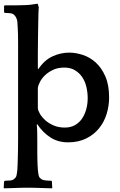

<svg xmlns="http://www.w3.org/2000/svg" viewBox="-21 -760 648 1040"><path d="M187 -386Q219 -434 263 -454.5Q307 -475 354 -475Q389 -475 427.5 -462.5Q466 -450 497.5 -421.5Q529 -393 549.5 -346.5Q570 -300 570 -232Q570 -186 556.5 -142.5Q543 -99 515.5 -65Q488 -31 446 -10Q404 11 347 11Q293 11 251.5 -16Q210 -43 181 -87L178 -85Q180 -68 180.5 -48.5Q181 -29 181 8Q181 41 181 64Q181 87 181.5 104Q182 121 182.5 133.5Q183 146 184 159Q186 179 188.5 190Q191 201 199 207Q207 215 224 217Q241 219 257 219L260 222L262 257L261 260Q254 260 239 259.5Q224 259 208 258.5Q192 258 177 257.5Q162 257 155 257H103Q96 257 82 257.5Q68 258 52 258.5Q36 259 22 259.5Q8 260 1 260L-1 257L1 223L6 219Q21 219 35.5 217.5Q50 216 58 207Q66 201 68.5 190Q71 179 73 159Q74 142 74.5 127.5Q75 113 75.5 95Q76 77 76.5 51.5Q77 26 77 -15V-462Q77 -503 77 -529.5Q77 -556 76.5 -575Q76 -594 75 -609Q74 -624 73 -642Q72 -652 68 -661Q64 -670 61 -673Q52 -686 37 -688Q22 -690 5 -690L1 -694V-728L5 -731H23Q35 -731 51 -731Q67 -731 84.5 -731.5Q102 -732 118.5 -732.5Q135 -733 148 -735L183 -740L189 -721Q187 -697 186.5 -656Q186 -615 185 -568Q184 -521 184 -473.5Q184 -426 184 -388ZM454 -228Q454 -259 447 -289Q440 -319 424.5 -342Q409 -365 385 -379.5Q361 -394 328 -394Q292 -394 266 -381.5Q240 -369 222.5 -352Q205 -335 195.5 -316.5Q186 -298 184 -285V-174Q185 -161 195.5 -143Q206 -125 224.5 -108.5Q243 -92 269.5 -80.5Q296 -69 330 -69Q362 -69 385.5 -82.5Q409 -96 424 -118.5Q439 -141 446.5 -169.5Q454 -198 454 -228Z"/></svg>

Font: QuattrocentoBold
Style: Bold
Weight: 700
Designer: Pablo Impallari
Foundry: Pablo Impallari, Igino Marini, Branda Gallo
Version: Version 2.000